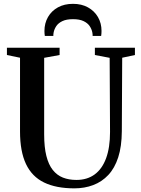

<svg xmlns="http://www.w3.org/2000/svg" viewBox="-20 -998 752 1026"><path d="M377.5 8.5Q280 8.5 215.5 -22.8Q151 -54 119 -121.2Q87 -188.5 87 -296V-689.5L17 -704V-743H298.5V-704L216 -689V-280Q216 -211.5 227.8 -164.8Q239.5 -118 262 -89.8Q284.5 -61.5 316.2 -49Q348 -36.5 388.5 -36.5Q446 -36.5 486 -66Q526 -95.5 547 -152.5Q568 -209.5 568 -292.5L566 -689L487 -704V-743H701V-704L633 -689.5L631 -297Q630.5 -215.5 611.8 -157.5Q593 -99.5 558.8 -63Q524.5 -26.5 478.2 -9Q432 8.5 377.5 8.5ZM370 -977.5Q416 -977.5 450.2 -958.5Q484.5 -939.5 503.5 -906.8Q522.5 -874 522.5 -832.5Q522.5 -825 522 -819Q521.5 -813 520.5 -806H475Q475 -810 474.8 -814.5Q474.5 -819 473.5 -824Q470 -842.5 459 -858.8Q448 -875 426.5 -885.2Q405 -895.5 370 -895.5Q335 -895.5 313.5 -885.2Q292 -875 281 -858.8Q270 -842.5 266.5 -824Q265.5 -819 265.2 -814.5Q265 -810 265 -806H219.5Q218.5 -813 218 -819Q217.5 -825 217.5 -832.5Q217.5 -874 236.5 -907Q255.5 -940 289.8 -958.8Q324 -977.5 370 -977.5Z"/></svg>

Font: Merriweather 72pt SemiBold
Style: Regular
Weight: 600
Version: Version 2.100